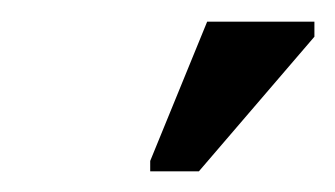

<svg xmlns="http://www.w3.org/2000/svg" viewBox="-20 -745 316 181"><path d="M121.6 -583.5V-593.3L175.3 -724.6H276.4V-710.4L167.5 -583.5Z"/></svg>

Font: Cousine
Style: Regular
Weight: 400
Monospace: yes
Designer: Steve Matteson
Foundry: Ascender Corporation
Version: Version 1.20